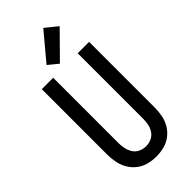

<svg xmlns="http://www.w3.org/2000/svg" viewBox="-304 -1040 1108 1108"><g transform="rotate(-45 250.0 -485.5)"><path d="M235 -765 387 -919 313 -979 175 -814ZM250 8Q282 8 314 0Q346 -8 372 -28Q398 -48 414.5 -76Q431 -104 437 -136Q443 -168 443 -200V-735H350V-200Q350 -178 345.5 -155.5Q341 -133 328 -114Q315 -95 294 -85.5Q273 -76 250 -76Q228 -76 206.5 -85.5Q185 -95 172.5 -114Q160 -133 155 -155.5Q150 -178 150 -200V-735H57V-200Q57 -168 63.5 -136Q70 -104 86.5 -76Q103 -48 129 -28Q155 -8 186.5 0Q218 8 250 8Z"/></g></svg>

Font: Iosevka SS08 Medium
Style: Regular
Weight: 500
Monospace: yes
Designer: Belleve Invis
Foundry: Belleve Invis
Version: Version 3.4.3; ttfautohint (v1.8.3)